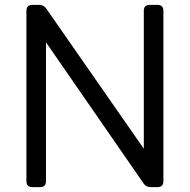

<svg xmlns="http://www.w3.org/2000/svg" viewBox="-20 -765 776 785"><path d="M112 0Q88 0 88 -24V-721Q88 -745 112 -745H140Q159 -745 169 -730L568 -157V-721Q568 -745 592 -745H624Q648 -745 648 -721V-24Q648 0 624 0H596Q577 0 567 -15L168 -592V-24Q168 0 144 0Z"/></svg>

Font: Pitagon Sans Text
Style: Regular
Weight: 400
Designer: Travis Tran
Foundry: Pitagon
Version: Version 1.001; ttfautohint (v1.8.4.7-5d5b);gftools[0.9.26]